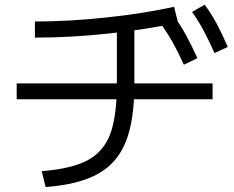

<svg xmlns="http://www.w3.org/2000/svg" viewBox="-20 -753 978 803"><path d="M345.7 -82.5C300.8 -58.8 237 -43.6 154.3 -37.1L170.9 29.3C264 22.1 337.2 3.6 390.6 -26.4C444 -56.3 482.6 -101.1 506.3 -160.6C530.1 -220.2 542 -300.1 542 -400.4V-659.2H468.8V-400.4C468.8 -311.2 459.5 -241.9 440.9 -192.4C422.4 -142.9 390.6 -106.3 345.7 -82.5ZM49.8 -404.3V-337.9H869.1V-404.3ZM423.3 -679.7C318.8 -668.6 219.7 -663.1 126 -663.1V-595.7C226.9 -595.7 329.9 -601.4 435.1 -612.8C540.2 -624.2 636.7 -639.3 724.6 -658.2L708 -724.6C622.7 -705.7 527.8 -690.8 423.3 -679.7ZM701.7 -576.7C717 -549.6 732.7 -518.2 749 -482.4L805.7 -509.8C789.4 -545.6 773.6 -577.5 758.3 -605.5C743 -633.5 725.9 -660.5 707 -686.5L652.3 -653.3C669.9 -629.2 686.4 -603.7 701.7 -576.7ZM831.5 -625C846.2 -597.7 861.3 -566.4 877 -531.2L932.6 -556.6C917 -593.1 901.7 -625.3 886.7 -653.3C871.7 -681.3 854.8 -708 835.9 -733.4L783.2 -703.1C800.8 -678.4 816.9 -652.3 831.5 -625Z"/></svg>

Font: Pretendard Variable
Style: Regular
Weight: 400
Designer: Base glyphs from Inter by Rasmus Andersson; Hangeul glyphs from Noto Sans CJK(Source Han Sans) by Jang Soo-young and Kan
Foundry: Kil Hyung-jin
Version: Version 1.309;Glyphs 3.2 (3225)